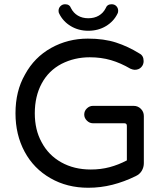

<svg xmlns="http://www.w3.org/2000/svg" viewBox="-20 -903 779 905"><path d="M396 -758Q350 -758 313.5 -780Q277 -802 259 -839Q256 -844 256 -852Q256 -865 265 -874Q274 -883 287 -883Q308 -883 315 -864Q326 -842 347 -829.5Q368 -817 396 -817Q425 -817 446 -829.5Q467 -842 478 -864Q485 -883 506 -883Q520 -883 528.5 -874Q537 -865 537 -852Q537 -844 534 -839Q516 -802 479.5 -780Q443 -758 396 -758ZM396 -18Q296 -18 218 -63Q139 -108 96 -188Q53 -268 53 -369Q53 -421 64 -466.5Q75 -512 98 -552Q142 -633 221 -677Q300 -721 394 -721Q470 -721 527 -702.5Q584 -684 637 -651Q657 -641 657 -615Q657 -598 645.5 -586Q634 -574 615 -574Q607 -574 595 -579Q549 -606 503 -619.5Q457 -633 403 -633Q331 -633 270 -602Q209 -570 176.5 -509.5Q144 -449 144 -369Q144 -291 176 -233Q208 -172 268.5 -138Q329 -104 408 -104Q455 -104 496.5 -115Q538 -126 578 -147V-310Q578 -322 566 -322H418Q402 -322 389.5 -334.5Q377 -347 377 -363Q377 -380 389.5 -392Q402 -404 418 -404H610Q630 -404 644 -390Q658 -376 658 -356V-134Q658 -115 648.5 -98.5Q639 -82 620 -73Q565 -46 509.5 -32Q454 -18 396 -18Z"/></svg>

Font: Huninn
Style: Regular
Weight: 400
Designer: justfont
Foundry: justfont
Version: Version 1.003